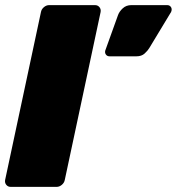

<svg xmlns="http://www.w3.org/2000/svg" viewBox="-32 -730 691 750"><path d="M10 0Q-1 0 -7.5 -8Q-14 -16 -12 -27L128 -683Q130 -694 139.5 -702Q149 -710 160 -710H339Q350 -710 356.5 -702Q363 -694 361 -683L221 -27Q219 -16 209.5 -8Q200 0 189 0ZM396 -510Q387 -510 382 -516.5Q377 -523 379 -532L429 -671Q434 -685 447.5 -697.5Q461 -710 481 -710H621Q630 -710 635 -703.5Q640 -697 638 -688Q637 -687 637 -685Q637 -683 635 -681L551 -542Q545 -532 533 -521Q521 -510 501 -510Z"/></svg>

Font: Rubik Black
Style: Italic
Weight: 900
Italic angle: -12°
Designer: Hubert and Fischer
Foundry: Hubert and Fischer
Version: Version 2.300;gftools[0.9.30]